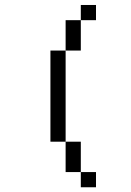

<svg xmlns="http://www.w3.org/2000/svg" viewBox="-20 -708 540 790"><path d="M375 -625H312.5V-687.5H375ZM187.5 -500H250V-125H187.5ZM250 -125H312.5V0H250ZM250 -625H312.5V-500H250ZM312.5 0H375V62.5H312.5Z"/></svg>

Font: ChillBitmapSE 16px
Style: Regular
Weight: 400
Designer: Designed by Warren2060
Foundry: ChillType
Version: Version 1.000